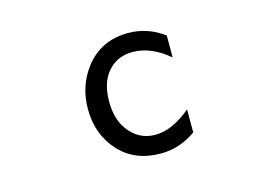

<svg xmlns="http://www.w3.org/2000/svg" viewBox="-77 -679 1154 827"><g transform="rotate(-15 500.0 -265.0)"><path d="M704.1 -480.5V-382.8Q625 -450.2 542 -450.2Q470.7 -450.2 427.7 -396.5Q390.6 -350.6 390.6 -268.6Q390.6 -191.4 426.8 -142.6Q472.7 -80.1 546.9 -80.1Q622.1 -80.1 706.1 -150.4V-47.9Q633.8 3.9 548.8 3.9Q432.6 3.9 363.3 -72.3Q293.9 -149.4 293.9 -261.7Q293.9 -363.3 351.6 -440.4Q422.9 -534.2 544.9 -534.2Q632.8 -534.2 704.1 -480.5Z"/></g></svg>

Font: MotoyaLCedar
Style: W3 mono
Weight: 400
Version: Version 1.01